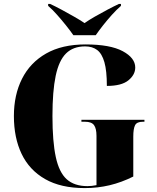

<svg xmlns="http://www.w3.org/2000/svg" viewBox="-20 -951 801 981"><path d="M413 10Q291 10 210.5 -36Q130 -82 90.5 -164.5Q51 -247 51 -358Q51 -466 92.5 -548.5Q134 -631 215.5 -677.5Q297 -724 417 -724Q543 -724 607 -689.5Q671 -655 671 -606Q671 -569 636 -540.5Q601 -512 526 -512Q526 -589 513.5 -633Q501 -677 476.5 -695.5Q452 -714 415 -714Q354 -714 317.5 -678Q281 -642 264.5 -563.5Q248 -485 248 -358Q248 -228 265 -149Q282 -70 321 -35Q360 0 427 0Q448 0 473 -5V-257Q473 -294 460.5 -311.5Q448 -329 414 -329H396V-339H718V-329H710Q679 -329 670 -311Q661 -293 661 -253V-49Q601 -19 540 -4.5Q479 10 413 10ZM355 -771Q339 -794 317 -821.5Q295 -849 271.5 -875.5Q248 -902 226 -921V-931H236Q262 -919 294.5 -901.5Q327 -884 358.5 -866Q390 -848 412 -833Q433 -848 464.5 -866Q496 -884 529 -901.5Q562 -919 588 -931H598V-921Q576 -902 552 -875.5Q528 -849 506.5 -821.5Q485 -794 469 -771Z"/></svg>

Font: Noto Serif Display SemiCondensed Black
Style: Regular
Weight: 900
Width: 4
Designer: Monotype Design Team
Foundry: Monotype Imaging Inc.
Version: Version 2.009